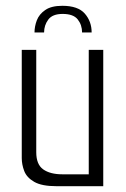

<svg xmlns="http://www.w3.org/2000/svg" viewBox="-20 -642 436 662"><path d="M195 -622Q249 -622 272.5 -595Q296 -568 296 -530H263Q263 -556 248 -575Q233 -594 196 -594Q161 -594 146.5 -574.5Q132 -555 132 -530H99Q99 -551 107 -572Q115 -593 136 -607.5Q157 -622 195 -622ZM175 0Q124 0 98 -15Q72 -30 63.5 -52.5Q55 -75 55 -97V-470H105V-117Q105 -75 129 -58Q153 -41 195 -41H286V-470H336V0Z"/></svg>

Font: Smooch Sans
Style: Regular
Weight: 400
Designer: Robert E. Leuschke
Foundry: Robert E. Leuschke
Version: Version 1.010; ttfautohint (v1.8.3)